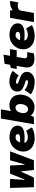

<svg xmlns="http://www.w3.org/2000/svg" viewBox="1686 -2446 777 4188"><g transform="rotate(-90 2074.0 -351.5)"><path d="M85 0H296L426 -284H430L461 0H672L868 -520H672L583 -206H573L558 -520H380L256 -206H246L266 -520H69Z M1151 17C1249 17 1343 -12 1389 -44L1316 -170C1276 -149 1228 -132 1175 -132C1116 -132 1067 -154 1054 -208C1098 -205 1138 -203 1174 -203C1343 -203 1429 -254 1429 -354C1429 -474 1307 -533 1171 -533C997 -533 862 -397 862 -232C862 -75 987 17 1151 17ZM1061 -303C1078 -359 1119 -400 1173 -400C1211 -400 1243 -387 1243 -348C1243 -310 1189 -300 1128 -300C1106 -300 1083 -301 1061 -303Z M1458 0H1616C1623 -13 1637 -43 1646 -68C1685 -17 1749 14 1834 14C1996 14 2105 -138 2105 -301C2105 -440 2014 -534 1878 -534C1826 -534 1782 -521 1745 -500L1783 -720H1583ZM1784 -127C1734 -127 1701 -170 1701 -234C1701 -289 1734 -402 1818 -402C1869 -402 1900 -359 1900 -294C1900 -236 1867 -127 1784 -127Z M2387 17C2506 17 2602 -53 2602 -150C2602 -249 2520 -286 2448 -311C2390 -332 2341 -343 2341 -366C2341 -384 2354 -393 2385 -391C2436 -386 2493 -361 2519 -330L2622 -460C2567 -509 2469 -535 2387 -535C2263 -535 2171 -466 2171 -364C2171 -297 2204 -262 2247 -240C2368 -178 2421 -190 2421 -158C2421 -139 2407 -130 2384 -130C2324 -130 2237 -167 2206 -204L2111 -67C2192 -3 2311 17 2387 17Z M2890 12C2928 12 2973 7 3007 -4L3032 -148C3017 -146 2992 -144 2971 -144C2925 -144 2888 -152 2899 -217L2927 -375H3072L3097 -520H2952L2977 -663L2777 -640L2756 -519C2731 -516 2703 -509 2686 -504L2664 -375H2731L2700 -197C2675 -56 2753 12 2890 12Z M3382 17C3480 17 3574 -12 3620 -44L3547 -170C3507 -149 3459 -132 3406 -132C3347 -132 3298 -154 3285 -208C3329 -205 3369 -203 3405 -203C3574 -203 3660 -254 3660 -354C3660 -474 3538 -533 3402 -533C3228 -533 3093 -397 3093 -232C3093 -75 3218 17 3382 17ZM3292 -303C3309 -359 3350 -400 3404 -400C3442 -400 3474 -387 3474 -348C3474 -310 3420 -300 3359 -300C3337 -300 3314 -301 3292 -303Z M3687 0H3886L3937 -287C3944 -329 3989 -359 4067 -352C4084 -351 4104 -344 4116 -338L4148 -520H4124C4053 -520 3991 -503 3944 -460L3943 -520H3779Z"/></g></svg>

Font: Fixel Display 20240404 Black
Style: Italic
Weight: 900
Italic angle: -10°
Designer: AlfaBravo + MacPaw
Foundry: Kyrylo Tkachov, Marchela Mozhyna, Serhii Makarenko, Maria Weinstein, Zakhar Kryvoshyya
Version: Version 1.211;Glyphs 3.2 (3225)